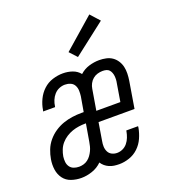

<svg xmlns="http://www.w3.org/2000/svg" viewBox="-140 -870 879 983"><g transform="rotate(-20 300.0 -378.5)"><path d="M136 8Q107 8 81 -1Q55 -10 39.5 -31Q24 -52 20 -79.5Q16 -107 21 -136Q25 -160 34.5 -184.5Q44 -209 61.5 -230Q79 -251 101.5 -266Q124 -281 148.5 -289.5Q173 -298 198.5 -301.5Q224 -305 248 -305H261L275 -386Q277 -401 276.5 -416.5Q276 -432 269 -445Q262 -458 248 -464Q234 -470 218 -470Q202 -470 186.5 -463.5Q171 -457 159.5 -444Q148 -431 141.5 -415Q135 -399 133 -383Q133 -382 132.5 -381Q132 -380 132 -379H67Q68 -381 68 -383Q68 -385 69 -387Q73 -414 86 -441.5Q99 -469 121 -489.5Q143 -510 171.5 -519Q200 -528 228 -528Q255 -528 279.5 -519.5Q304 -511 320 -491Q342 -511 370 -519.5Q398 -528 426 -528Q445 -528 463.5 -524Q482 -520 496.5 -510Q511 -500 521 -484.5Q531 -469 535 -451.5Q539 -434 538.5 -414.5Q538 -395 535 -376L511 -231H315L299 -134Q296 -119 296.5 -104Q297 -89 303.5 -76Q310 -63 323 -56.5Q336 -50 351 -50Q367 -50 382 -57Q397 -64 407.5 -77Q418 -90 424 -105.5Q430 -121 433 -137Q433 -138 433 -139Q433 -140 434 -142H498Q498 -140 497.5 -137.5Q497 -135 497 -133Q492 -106 480 -79Q468 -52 446.5 -31.5Q425 -11 397 -1.5Q369 8 342 8Q327 8 313.5 6Q300 4 287.5 -1.5Q275 -7 265 -15.5Q255 -24 248 -35Q226 -13 195.5 -2.5Q165 8 136 8ZM324 -289H455L471 -386Q473 -395 473.5 -405Q474 -415 473 -424.5Q472 -434 468.5 -443Q465 -452 459 -458.5Q453 -465 443.5 -467.5Q434 -470 424 -470Q410 -470 396 -466Q382 -462 370.5 -452.5Q359 -443 352 -429.5Q345 -416 343 -402ZM144 -50Q156 -50 168.5 -53.5Q181 -57 191.5 -65Q202 -73 209.5 -83.5Q217 -94 222.5 -105.5Q228 -117 231 -129Q234 -141 236 -153L252 -247H248Q231 -247 213 -244.5Q195 -242 177.5 -236Q160 -230 143.5 -219.5Q127 -209 114.5 -194.5Q102 -180 95 -162.5Q88 -145 85 -127Q83 -112 84.5 -97.5Q86 -83 94 -71.5Q102 -60 115.5 -55Q129 -50 144 -50ZM330 -580 293 -620 459 -765 504 -715Z"/></g></svg>

Font: Iosevka SS04 Lt Ex Obl
Style: Regular
Weight: 300
Width: 7
Italic angle: -9°
Monospace: yes
Designer: Belleve Invis
Foundry: Belleve Invis
Version: Version 19.0.0; ttfautohint (v1.8.4)